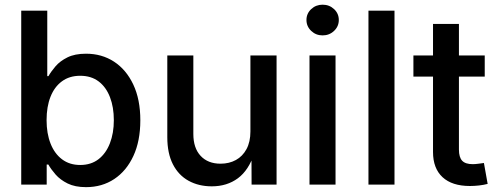

<svg xmlns="http://www.w3.org/2000/svg" viewBox="-20 -772 2080 803"><path d="M339.8 10.7Q293.9 10.7 262.9 -4.6Q231.9 -20 212.6 -42Q193.4 -64 182.1 -84H175.3V0H68.8V-727.5H177.7V-453.6H182.6Q193.8 -473.1 212.4 -494.9Q231 -516.6 262 -532Q293 -547.4 339.8 -547.4Q405.8 -547.4 456.8 -514.2Q507.8 -481 537.4 -418.5Q566.9 -356 566.9 -269Q566.9 -182.1 537.8 -119.6Q508.8 -57.1 457.8 -23.2Q406.7 10.7 339.8 10.7ZM315.4 -82Q360.8 -82 392.1 -106.2Q423.3 -130.4 439.7 -172.9Q456.1 -215.3 456.1 -269.5Q456.1 -323.7 439.9 -365.7Q423.8 -407.7 392.6 -431.4Q361.3 -455.1 315.4 -455.1Q270.5 -455.1 239 -431.9Q207.5 -408.7 191.2 -367.2Q174.8 -325.7 174.8 -269.5Q174.8 -213.9 191.4 -171.6Q208 -129.4 239.5 -105.7Q271 -82 315.4 -82Z M865.7 7.3Q811 7.3 768.8 -15.9Q726.6 -39.1 703.1 -85Q679.7 -130.9 679.7 -198.2V-540H788.6V-211.9Q788.6 -152.8 819.1 -120.1Q849.6 -87.4 902.3 -87.4Q938.5 -87.4 966.6 -102.8Q994.6 -118.2 1011 -148.4Q1027.3 -178.7 1027.3 -222.2V-540H1136.7V0H1032.2L1031.7 -132.8H1044.4Q1020.5 -60.1 974.9 -26.4Q929.2 7.3 865.7 7.3Z M1274.4 0V-540H1383.3V0ZM1329.1 -624Q1301.3 -624 1281.5 -642.8Q1261.7 -661.6 1261.7 -688.5Q1261.7 -715.3 1281.5 -733.9Q1301.3 -752.4 1329.1 -752.4Q1357.4 -752.4 1377.2 -733.9Q1397 -715.3 1397 -688.5Q1397 -661.6 1377.2 -642.8Q1357.4 -624 1329.1 -624Z M1629.9 -727.5V0H1521V-727.5Z M2007.3 -540V-451.7H1709V-540ZM1791 -671.9H1899.4V-146.5Q1899.4 -114.3 1912.8 -99.9Q1926.3 -85.4 1957.5 -85.4Q1966.8 -85.4 1980.5 -87.2Q1994.1 -88.9 2003.9 -90.3L2019.5 -2.9Q2002.9 1.5 1983.4 3.7Q1963.9 5.9 1945.3 5.9Q1870.6 5.9 1830.8 -31Q1791 -67.9 1791 -136.2Z"/></svg>

Font: V-Inter
Style: Medium-500
Weight: 500
Designer: Rasmus Andersson
Foundry: rsms
Version: Version 4.000;git-4146feb